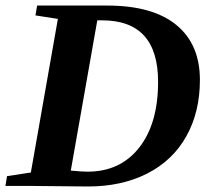

<svg xmlns="http://www.w3.org/2000/svg" viewBox="-27 -675 769 697"><path d="M546.9 -377.9Q546.9 -601.1 344.2 -601.1H326.2L230 -55.7Q271.5 -51.8 290.5 -51.8Q409.7 -51.8 478.3 -139.2Q546.9 -226.6 546.9 -377.9ZM362.3 -654.8Q526.9 -654.8 612.8 -584.7Q698.7 -514.6 698.7 -384.8Q698.7 -268.1 649.2 -179.9Q599.6 -91.8 507.1 -44.9Q414.6 2 292.5 2L87.9 0H-7.3L-1.5 -35.6L85 -48.8L183.1 -606.4L101.6 -619.1L107.9 -654.8Z"/></svg>

Font: Tinos
Style: Bold Italic
Weight: 700
Italic angle: -16.333°
Designer: Steve Matteson
Foundry: Monotype Imaging Inc.
Version: Version 1.23